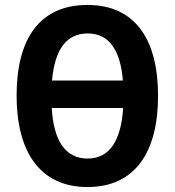

<svg xmlns="http://www.w3.org/2000/svg" viewBox="-20 -745 706 775"><path d="M618 -358C618 -581 529 -725 333 -725C141 -725 47 -590 47 -359C47 -137 138 10 333 10C529 10 618 -136 618 -358ZM334 -610C420 -610 466 -543 476 -420H190C201 -544 247 -610 334 -610ZM333 -105C244 -105 196 -178 189 -309H477C469 -177 422 -105 333 -105Z"/></svg>

Font: Noto Sans Display SemiCondensed
Style: Bold
Weight: 700
Width: 4
Designer: Monotype Design Team
Foundry: Monotype Imaging Inc.
Version: Version 1.900